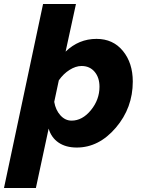

<svg xmlns="http://www.w3.org/2000/svg" viewBox="-76 -730 708 963"><path d="M-56 213 140 -710H305L253 -471Q319 -535 408 -535Q491 -535 540.5 -474.5Q590 -414 590 -321Q590 -189 505 -89.5Q420 10 309 10Q254 10 217.5 -15Q181 -40 168 -85L104 213ZM283 -125Q337 -125 380 -177.5Q423 -230 423 -295Q423 -341 398.5 -370Q374 -399 333 -399Q304 -399 273 -379.5Q242 -360 219 -327L196 -219Q203 -178 227 -151.5Q251 -125 283 -125Z"/></svg>

Font: Raleway-v4020 ExtraBold
Style: Italic
Weight: 800
Italic angle: -12°
Designer: Matt McInerney, Pablo Impallari, Rodrigo Fuenzalida
Foundry: Matt McInerney, Pablo Impallari, Rodrigo Fuenzalida
Version: Version 4.020;PS 004.020;hotconv 1.0.88;makeotf.lib2.5.64775